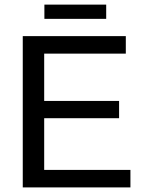

<svg xmlns="http://www.w3.org/2000/svg" viewBox="-20 -816 640 836"><path d="M79.1 0V-658.7H527.8V-582.5H172.4V-376.5H498.5V-301.3H172.4V-76.2H547.9V0ZM442.4 -733.9H173.3V-795.9H442.4Z"/></svg>

Font: Liberation Mono
Style: Regular
Weight: 400
Monospace: yes
Designer: Steve Matteson
Foundry: Ascender Corporation
Version: Version 2.1.5